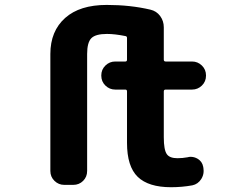

<svg xmlns="http://www.w3.org/2000/svg" viewBox="-20 -785 1040 795"><path d="M688.5 -9.8Q594.7 -9.8 550.3 -52.7Q505.9 -95.7 505.9 -193.4V-406.2Q505.9 -414.1 499 -414.1H457Q433.6 -414.1 416.5 -430.7Q399.4 -447.3 399.4 -471.7V-472.7Q399.4 -497.1 416.5 -513.7Q433.6 -530.3 457 -530.3H499Q505.9 -530.3 505.9 -538.1V-627.9Q505.9 -634.8 499 -635.7Q455.1 -644.5 422.9 -644.5Q376 -644.5 358.4 -627Q340.8 -609.4 340.8 -561.5V-77.1Q340.8 -52.7 324.2 -36.1Q307.6 -19.5 283.2 -19.5H246.1Q222.7 -19.5 205.6 -36.1Q188.5 -52.7 188.5 -77.1V-561.5Q188.5 -656.2 250 -710.9Q310.5 -764.6 421.9 -764.6Q519.5 -764.6 602.5 -745.1Q627.9 -739.3 643.1 -718.8Q658.2 -698.2 658.2 -671.9V-538.1Q658.2 -530.3 666 -530.3H775.4Q798.8 -530.3 815.9 -513.7Q833 -497.1 833 -472.7V-471.7Q833 -447.3 815.9 -430.7Q798.8 -414.1 775.4 -414.1H666Q658.2 -414.1 658.2 -406.2V-216.8Q658.2 -164.1 670.9 -146.5Q682.6 -129.9 714.8 -129.9Q735.4 -129.9 756.8 -133.8Q762.7 -135.7 769.5 -135.7Q784.2 -135.7 797.9 -127.9Q817.4 -116.2 821.3 -94.7L822.3 -88.9Q823.2 -83 823.2 -77.1Q823.2 -59.6 813.5 -43.9Q799.8 -22.5 776.4 -17.6Q733.4 -9.8 688.5 -9.8Z"/></svg>

Font: Rounded Mgen+ 1mn bold
Style: Bold
Weight: 700
Designer: [Source Han Sans]
Ryoko NISHIZUKA  (kana & ideographs); Paul D. Hunt (Latin, Greek & Cyrillic); Wenlong ZHANG  (bopomofo
Version: Version 1.059.20150602